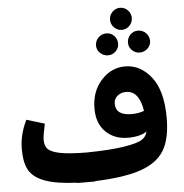

<svg xmlns="http://www.w3.org/2000/svg" viewBox="-62 -1011 1043 1090"><g transform="rotate(-5 459.5 -466.0)"><path d="M705.5 -843.5Q687 -825 662 -825Q637 -825 618.5 -843.5Q600 -862 600 -888Q600 -914 618.5 -932.5Q637 -951 662 -951Q687 -951 705.5 -932.5Q724 -914 724 -888Q724 -862 705.5 -843.5ZM572 -688Q546 -688 527 -706Q508 -724 508 -749Q508 -776 527 -794.5Q546 -813 572 -813Q598 -813 616 -794.5Q634 -776 634 -749Q634 -724 615.5 -706Q597 -688 572 -688ZM690 -749Q690 -776 708 -794.5Q726 -813 752 -813Q778 -813 797 -794.5Q816 -776 816 -749Q816 -724 797 -706Q778 -688 752 -688Q727 -688 708.5 -706Q690 -724 690 -749ZM872 -305Q872 -188 832.5 -121.5Q793 -55 699 -22Q605 11 436 17V19H388H335L334 17Q214 12 149.5 -12.5Q85 -37 61 -80Q37 -123 37 -200Q37 -282 77 -364L180 -333Q165 -266 165 -242Q165 -207 183 -188.5Q201 -170 252 -160Q303 -150 401 -149Q538 -151 616 -163.5Q694 -176 719.5 -193Q745 -210 751 -238Q713 -212 644 -212Q567 -212 517.5 -260Q468 -308 468 -393Q468 -490 525 -553.5Q582 -617 661 -617Q749 -617 810.5 -538.5Q872 -460 872 -305ZM585 -411Q585 -344 676 -344Q714 -344 747 -356Q729 -472 655 -472Q625 -472 605 -455Q585 -438 585 -411Z"/></g></svg>

Font: FiraGO ExtraBold
Style: Regular
Weight: 800
Designer: bBox Type
Foundry: bBox Type GmbH
Version: Version 1.001;PS 001.001;hotconv 1.0.88;makeotf.lib2.5.64775